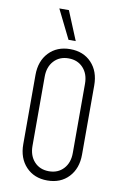

<svg xmlns="http://www.w3.org/2000/svg" viewBox="-107 -1050 727 1126"><g transform="rotate(10 257.0 -487.0)"><path d="M257 16Q178.5 16 130.2 -35Q82 -86 82 -169V-581Q82 -664.5 130.2 -715.2Q178.5 -766 257 -766Q336 -766 384 -715.2Q432 -664.5 432 -581V-169Q432 -86 384 -35Q336 16 257 16ZM257 -39Q311 -39 344 -74.8Q377 -110.5 377 -169V-581Q377 -639.5 344 -675.2Q311 -711 257 -711Q203 -711 170 -675.2Q137 -639.5 137 -581V-169Q137 -110.5 170 -74.8Q203 -39 257 -39ZM237 -818 152 -990H209L280 -818Z"/></g></svg>

Font: Mohave Light Light
Style: Regular
Weight: 300
Version: Version 2.003